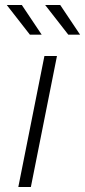

<svg xmlns="http://www.w3.org/2000/svg" viewBox="-20 -745 339 765"><path d="M157 -522H207L103 0H53ZM7 -725H67L146 -607H99ZM160 -725H220L299 -607H252Z"/></svg>

Font: Montserrat Alternates Light
Style: Italic
Weight: 300
Italic angle: -11.3°
Designer: Julieta Ulanovsky
Foundry: Julieta Ulanovsky
Version: Version 7.200